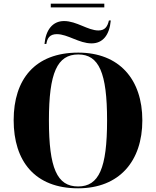

<svg xmlns="http://www.w3.org/2000/svg" viewBox="-20 -1010 845 1040"><path d="M255 -970H545V-990H255ZM221 -772H231C236 -803 249 -825 288 -825C347 -825 408 -775 476 -775C536 -775 573 -819 580 -899H570C562 -865 548 -845 513 -845C456 -845 395 -896 327 -896C265 -896 228 -848 221 -772ZM403 10C626 10 751 -137 751 -358C751 -580 626 -725 404 -725C169 -725 54 -580 54 -359C54 -137 169 10 403 10ZM403 0C289 0 245 -99 245 -358C245 -616 290 -715 404 -715C516 -715 560 -616 560 -358C560 -99 516 0 403 0Z"/></svg>

Font: Noto Serif Display ExtraBold
Style: Regular
Weight: 800
Designer: Monotype Design Team
Foundry: Monotype Imaging Inc.
Version: Version 2.009